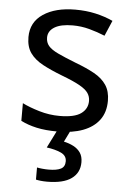

<svg xmlns="http://www.w3.org/2000/svg" viewBox="-55 -587 589 868"><g transform="rotate(5 239.5 -153.0)"><path d="M434 -148Q434 -96 408 -61Q382 -26 334 -8Q286 10 220 10Q164 10 123.5 1Q83 -8 52 -24V-104Q84 -88 129.5 -74.5Q175 -61 222 -61Q289 -61 319 -82.5Q349 -104 349 -140Q349 -160 338 -176Q327 -192 298.5 -208Q270 -224 217 -244Q165 -264 128 -284Q91 -304 71 -332Q51 -360 51 -404Q51 -472 106.5 -509Q162 -546 252 -546Q301 -546 343.5 -536.5Q386 -527 423 -510L393 -440Q359 -454 322 -464Q285 -474 246 -474Q192 -474 163.5 -456.5Q135 -439 135 -409Q135 -387 148 -371.5Q161 -356 191.5 -341.5Q222 -327 273 -307Q324 -288 360 -268Q396 -248 415 -219.5Q434 -191 434 -148ZM339 139Q339 187 302 213.5Q265 240 191 240Q176 240 162.5 238.5Q149 237 141 235V180Q150 182 165 183.5Q180 185 194 185Q230 185 249 175.5Q268 166 268 141Q268 115 241.5 103Q215 91 177 86L220 0H278L252 53Q276 58 296 68.5Q316 79 327.5 96Q339 113 339 139Z"/></g></svg>

Font: Noto Sans Telugu
Style: Regular
Weight: 400
Designer: Jelle Bosma - Monotype Design Team
Foundry: Monotype Imaging Inc.
Version: Version 2.003